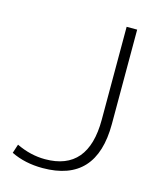

<svg xmlns="http://www.w3.org/2000/svg" viewBox="-111 -809 742 898"><g transform="rotate(15 259.5 -360.0)"><path d="M441 -730V-273Q441 10 181 10Q95 10 28 -23L42 -66Q111 -33 181 -33Q390 -33 390 -280V-730Z"/></g></svg>

Font: Mplus 1p Light
Style: Regular
Weight: 300
Version: Version 1.061